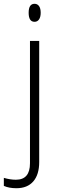

<svg xmlns="http://www.w3.org/2000/svg" viewBox="-68 -745 314 1005"><path d="M18.1 240.2Q-21 240.2 -47.9 228V186Q-14.2 195.8 15.1 195.8Q88.9 195.8 88.9 109.9V-530.8H137.2V103Q137.2 168.9 106.2 204.6Q75.2 240.2 18.1 240.2ZM82 -678.2Q82 -725.1 112.8 -725.1Q127.9 -725.1 136.5 -712.9Q145 -700.7 145 -678.2Q145 -656.2 136.5 -643.6Q127.9 -630.9 112.8 -630.9Q82 -630.9 82 -678.2Z"/></svg>

Font: Zoram GWeb Light
Style: Regular
Weight: 300
Foundry: Ascender Corporation
Version: Version 1.000